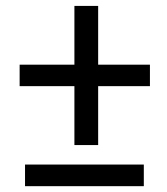

<svg xmlns="http://www.w3.org/2000/svg" viewBox="-20 -639 574 659"><path d="M316.9 -417H494.6V-343.3H316.9V-141.1H235.4V-343.3H47.4V-417H235.4V-618.7H316.9ZM473.6 0H65.9V-74.2H473.6Z"/></svg>

Font: Mardoto
Style: Regular
Weight: 400
Designer: Christian Robertson, Vahan Hovhannisyan
Foundry: Google
Version: Version 1.000